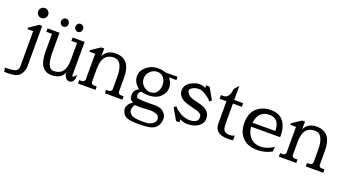

<svg xmlns="http://www.w3.org/2000/svg" viewBox="-163 -1454 4320 2384"><g transform="rotate(20 1997.5 -262.0)"><path d="M72.5 -627.5Q53 -647 53 -674Q53 -701 72.5 -720.5Q92 -740 119 -740Q146 -740 165.5 -720.5Q185 -701 185 -674Q185 -647 165.5 -627.5Q146 -608 119 -608Q92 -608 72.5 -627.5ZM162 -520V12Q162 84 114 136Q75 178 -37 178Q-61 178 -89 176Q-89 176 -89 157Q-89 143 -100 125Q32 125 55.5 100Q79 75 79 40V-420H4V-440L123 -520Z M376.5 -616.5Q362 -632 362 -654Q362 -676 376.5 -691.5Q391 -707 412 -707Q433 -707 447.5 -691.5Q462 -676 462 -654Q462 -632 447.5 -616.5Q433 -601 412 -601Q391 -601 376.5 -616.5ZM567 -616.5Q552 -632 552 -654Q552 -676 567 -691.5Q582 -707 603 -707Q624 -707 638 -691.5Q652 -676 652 -654Q652 -632 638 -616.5Q624 -601 603 -601Q582 -601 567 -616.5ZM566 -514H725V-66Q731 -59 740 -59Q746 -59 777 -98V-53Q761 13 712 13Q663 13 641 -58V-80Q604 15 477 15Q310 14 310 -232V-469H235V-514H393V-252Q395 -42 485 -42Q641 -42 641 -245V-469H566Z M981 -416Q1018 -511 1144 -511Q1337 -510 1337 -264V-75Q1344 -45 1373 -45H1411V0H1180V-45L1223 -46Q1243 -50 1254 -75V-244Q1254 -456 1137 -456Q981 -456 981 -253V-75Q988 -45 1017 -45H1055V0H824V-45L867 -46Q887 -50 898 -75V-420H823V-440L942 -520H981Z M1789 6 1647 13Q1612 13 1588 9Q1554 22 1554 94Q1554 108 1583 139Q1612 170 1737 170Q1801 170 1829 161Q1904 134 1904 82Q1904 30 1855 18Q1824 6 1789 6ZM1564 -192Q1481 -251 1481 -340Q1481 -413 1547 -465.5Q1613 -518 1685.5 -518Q1758 -518 1797 -501H1958V-458H1858Q1907 -408 1907 -337Q1907 -266 1850 -213.5Q1793 -161 1694 -161Q1634 -161 1600 -174Q1565 -159 1565 -114Q1565 -101 1576 -88Q1592 -72 1728 -72L1819 -73Q1914 -73 1955 -7Q1971 18 1971 48Q1971 188 1828 209Q1781 216 1690 216Q1599 216 1554 200Q1494 180 1478 109Q1476 100 1476 85.5Q1476 71 1492.5 41Q1509 11 1548 -10Q1497 -34 1497 -84Q1497 -168 1564 -192ZM1787.5 -434.5Q1757 -474 1703 -474Q1649 -474 1609 -434.5Q1569 -395 1569 -339.5Q1569 -284 1609 -244.5Q1649 -205 1703 -205Q1757 -205 1787.5 -244.5Q1818 -284 1818 -339.5Q1818 -395 1787.5 -434.5Z M2274 -46Q2390 -46 2390 -119Q2390 -156 2373 -166Q2328 -193 2310 -193Q2309 -193 2246 -209.5Q2183 -226 2145 -243.5Q2107 -261 2084.5 -291.5Q2062 -322 2062 -361.5Q2062 -401 2083 -430.5Q2104 -460 2136 -477Q2200 -509 2243 -509Q2286 -509 2330 -490Q2329 -494 2329 -503.5Q2329 -513 2323 -522H2373L2459 -371L2431 -348L2410 -375Q2316 -450 2263.5 -450Q2211 -450 2178 -429.5Q2145 -409 2145 -390.5Q2145 -372 2167.5 -343Q2190 -314 2272.5 -295Q2355 -276 2392 -258Q2471 -218 2471 -136V-133Q2471 -71 2414.5 -31Q2358 9 2268 9Q2223 9 2168 -17L2169 -15L2171 -12H2170Q2171 -9 2171 1.5Q2171 12 2177 21H2127L2041 -130L2069 -153L2090 -126L2157 -79Q2224 -46 2274 -46Z M2805 9Q2632 9 2632 -130V-424H2541V-472H2579Q2653 -476 2663 -596L2717 -658V-472H2835V-424H2717V-165Q2717 -88 2740.5 -65.5Q2764 -43 2808 -43Q2852 -43 2875 -60V3Q2860 9 2835 9Z M3386 -34Q3298 15 3196 15Q3194 15 3192 15Q3071 15 3001.5 -55Q2932 -125 2932 -249Q2932 -373 3000 -439Q3075 -510 3189.5 -510Q3304 -510 3357.5 -438Q3411 -366 3411 -256V-232H3027Q3033 -154 3080 -97Q3130 -39 3220 -39Q3310 -39 3390 -98ZM3329 -284Q3326 -448 3195 -448H3193Q3050 -448 3027 -284Z M3635 -416Q3672 -511 3798 -511Q3991 -510 3991 -264V-75Q3998 -45 4027 -45H4065V0H3834V-45L3877 -46Q3897 -50 3908 -75V-244Q3908 -456 3791 -456Q3635 -456 3635 -253V-75Q3642 -45 3671 -45H3709V0H3478V-45L3521 -46Q3541 -50 3552 -75V-420H3477V-440L3596 -520H3635Z"/></g></svg>

Font: Sawarabi Mincho
Style: Regular
Weight: 400
Version: Version 1.00